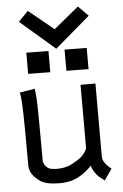

<svg xmlns="http://www.w3.org/2000/svg" viewBox="-60 -945 638 992"><g transform="rotate(-5 259.0 -448.5)"><path d="M252.4 -694.8 71.8 -850.1 122.6 -902.3 252.9 -795.9 382.3 -902.3 434.1 -850.1ZM96.2 -688 210.9 -686.5V-576.7L96.2 -578.1ZM294.4 -686.5 409.2 -685.1V-575.2L294.4 -576.7ZM442.4 4.9Q424.8 -7.8 414.8 -16.4Q404.8 -24.9 393.6 -41.3Q382.3 -57.6 377.4 -77.1Q342.8 -41.5 304.7 -21.7Q266.6 -2 215.8 -1H211.4Q140.1 -1 110.4 -21.5Q55.7 -59.1 55.7 -104.5Q55.2 -133.8 55.2 -189Q55.2 -244.1 54.9 -284.7Q54.7 -325.2 53.7 -369.9Q52.7 -414.6 50.5 -444.1Q48.3 -473.6 44.4 -485.4L122.6 -498.5Q125.5 -485.8 127.4 -461.7Q129.4 -437.5 130.1 -395.8Q130.9 -354 131.1 -321.3Q131.3 -288.6 131.6 -223.4Q131.8 -158.2 131.8 -122.1Q135.7 -100.1 156.2 -85Q168.5 -76.2 208 -76.2Q255.4 -78.1 285.6 -96.7Q287.1 -97.7 297.4 -103.5Q307.6 -109.4 311.5 -111.8Q315.4 -114.3 324.5 -121.1Q333.5 -127.9 338.6 -133.5Q343.8 -139.2 350.1 -148.4Q356.4 -157.7 360.8 -168V-498H438V-116.7Q439 -86.9 482.4 -52.2Z"/></g></svg>

Font: Fantasque Sans Mono
Style: Regular
Weight: 400
Monospace: yes
Designer: Jany Belluz
Version: Version 1.8.0 ; ttfautohint (v1.8.2)